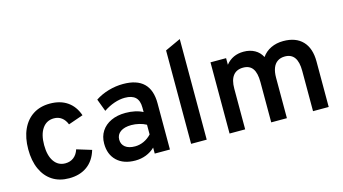

<svg xmlns="http://www.w3.org/2000/svg" viewBox="-82 -1021 2378 1331"><g transform="rotate(-15 1107.0 -355.0)"><path d="M275.5 12Q206 12 156 -20.2Q106 -52.5 79 -112.5Q52 -172.5 52 -255Q52 -337.5 79.5 -397.8Q107 -458 157.5 -490.5Q208 -523 278 -523Q352.5 -523 403 -488.2Q453.5 -453.5 476.5 -386.5L370 -349.5Q357.5 -382 334.2 -399.5Q311 -417 279 -417Q226 -417 196 -374Q166 -331 166 -255Q166 -180 195.5 -137.5Q225 -95 276.5 -95Q311.5 -95 336.5 -114.2Q361.5 -133.5 373 -169.5L479 -137Q457.5 -64 405.2 -26Q353 12 275.5 12Z M750.5 12Q666.5 12 618.5 -33.5Q570.5 -79 570.5 -157Q570.5 -208 595 -245.8Q619.5 -283.5 664 -304.2Q708.5 -325 768 -325Q803 -325 834.8 -318.2Q866.5 -311.5 891.5 -298V-331Q891.5 -380 866.5 -403.8Q841.5 -427.5 791 -427.5Q754 -427.5 714.5 -414Q675 -400.5 637 -375L603.5 -464.5Q645.5 -492.5 698 -507.8Q750.5 -523 803.5 -523Q902 -523 951.2 -475.2Q1000.5 -427.5 1000.5 -332V0H891.5V-43Q864.5 -16.5 828 -2.2Q791.5 12 750.5 12ZM773.5 -83.5Q806 -83.5 836.8 -97.5Q867.5 -111.5 891.5 -137.5V-207Q869 -219.5 840.8 -226.2Q812.5 -233 785.5 -233Q735.5 -233 707 -212.8Q678.5 -192.5 678.5 -157Q678.5 -123 703.5 -103.2Q728.5 -83.5 773.5 -83.5Z M1152.5 0V-670.5L1264.5 -722V0Z M1428.5 0V-511H1540.5V-463.5Q1564.5 -493.5 1596.5 -508.2Q1628.5 -523 1668.5 -523Q1713.5 -523 1747.5 -504.2Q1781.5 -485.5 1800 -449.5Q1824.5 -485 1864.2 -504Q1904 -523 1953 -523Q2043 -523 2091.5 -472.2Q2140 -421.5 2140 -326.5V0H2027.5V-289.5Q2027.5 -353.5 2004.8 -385.2Q1982 -417 1936.5 -417Q1905.5 -417 1883.8 -402.5Q1862 -388 1851 -359.5Q1840 -331 1840 -290V0H1727.5V-289.5Q1727.5 -354.5 1705.2 -385.8Q1683 -417 1637 -417Q1589.5 -417 1565 -385.5Q1540.5 -354 1540.5 -292V0Z"/></g></svg>

Font: Overpass SemiBold
Style: Regular
Weight: 600
Designer: Delve Withrington, Dave Bailey, Thomas Jockin
Foundry: Delve Fonts LLC
Version: Version 4.000